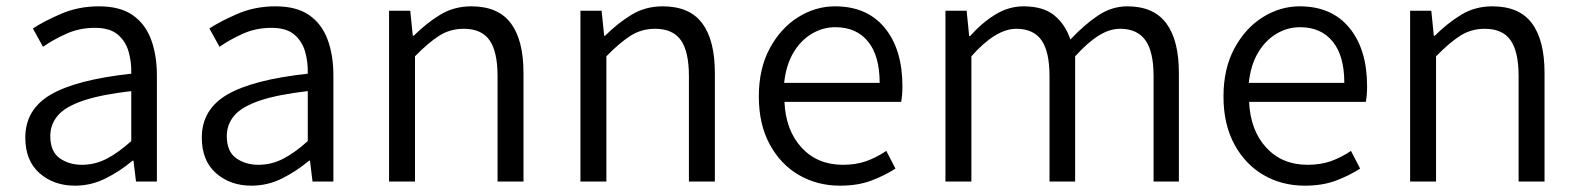

<svg xmlns="http://www.w3.org/2000/svg" viewBox="-20 -574 4989 607"><path d="M217 13Q150 13 105 -26.5Q60 -66 60 -139Q60 -228 140.5 -275Q221 -322 395 -341Q396 -378 386.5 -411Q377 -444 352 -465Q327 -486 280 -486Q231 -486 189 -467Q147 -448 116 -426L84 -484Q119 -507 173.5 -530.5Q228 -554 293 -554Q359 -554 399 -526.5Q439 -499 457.5 -449.5Q476 -400 476 -335V0H410L402 -66H399Q360 -33 314 -10Q268 13 217 13ZM239 -53Q280 -53 317 -72Q354 -91 395 -128V-286Q300 -275 243.5 -256Q187 -237 163 -209Q139 -181 139 -144Q139 -95 168.5 -74Q198 -53 239 -53Z M775 13Q708 13 663 -26.5Q618 -66 618 -139Q618 -228 698.5 -275Q779 -322 953 -341Q954 -378 944.5 -411Q935 -444 910 -465Q885 -486 838 -486Q789 -486 747 -467Q705 -448 674 -426L642 -484Q677 -507 731.5 -530.5Q786 -554 851 -554Q917 -554 957 -526.5Q997 -499 1015.5 -449.5Q1034 -400 1034 -335V0H968L960 -66H957Q918 -33 872 -10Q826 13 775 13ZM797 -53Q838 -53 875 -72Q912 -91 953 -128V-286Q858 -275 801.5 -256Q745 -237 721 -209Q697 -181 697 -144Q697 -95 726.5 -74Q756 -53 797 -53Z M1210 0V-540H1277L1285 -461H1288Q1327 -500 1371 -527Q1415 -554 1470 -554Q1555 -554 1595 -500.5Q1635 -447 1635 -343V0H1553V-333Q1553 -411 1527.5 -447Q1502 -483 1446 -483Q1403 -483 1368.5 -461Q1334 -439 1292 -396V0Z M1815 0V-540H1882L1890 -461H1893Q1932 -500 1976 -527Q2020 -554 2075 -554Q2160 -554 2200 -500.5Q2240 -447 2240 -343V0H2158V-333Q2158 -411 2132.5 -447Q2107 -483 2051 -483Q2008 -483 1973.5 -461Q1939 -439 1897 -396V0Z M2636 13Q2564 13 2506 -20.5Q2448 -54 2413.5 -117.5Q2379 -181 2379 -269Q2379 -357 2413.5 -421Q2448 -485 2503 -519.5Q2558 -554 2620 -554Q2721 -554 2777 -486Q2833 -418 2833 -301Q2833 -288 2832 -275.5Q2831 -263 2829 -252H2460Q2464 -162 2514 -107.5Q2564 -53 2645 -53Q2686 -53 2718.5 -64.5Q2751 -76 2782 -97L2811 -41Q2777 -19 2734.5 -3Q2692 13 2636 13ZM2459 -312H2761Q2761 -398 2724 -443Q2687 -488 2621 -488Q2581 -488 2546 -467Q2511 -446 2488 -407Q2465 -368 2459 -312Z M2969 0V-540H3036L3044 -460H3047Q3082 -500 3125 -527Q3168 -554 3216 -554Q3278 -554 3313 -525.5Q3348 -497 3364 -449Q3408 -496 3451.5 -525Q3495 -554 3544 -554Q3627 -554 3667 -500.5Q3707 -447 3707 -343V0H3627V-333Q3627 -411 3601 -447Q3575 -483 3521 -483Q3488 -483 3453.5 -461.5Q3419 -440 3379 -396V0H3298V-333Q3298 -411 3272.5 -447Q3247 -483 3193 -483Q3128 -483 3051 -396V0Z M4105 13Q4033 13 3975 -20.5Q3917 -54 3882.5 -117.5Q3848 -181 3848 -269Q3848 -357 3882.5 -421Q3917 -485 3972 -519.5Q4027 -554 4089 -554Q4190 -554 4246 -486Q4302 -418 4302 -301Q4302 -288 4301 -275.5Q4300 -263 4298 -252H3929Q3933 -162 3983 -107.5Q4033 -53 4114 -53Q4155 -53 4187.5 -64.5Q4220 -76 4251 -97L4280 -41Q4246 -19 4203.5 -3Q4161 13 4105 13ZM3928 -312H4230Q4230 -398 4193 -443Q4156 -488 4090 -488Q4050 -488 4015 -467Q3980 -446 3957 -407Q3934 -368 3928 -312Z M4438 0V-540H4505L4513 -461H4516Q4555 -500 4599 -527Q4643 -554 4698 -554Q4783 -554 4823 -500.5Q4863 -447 4863 -343V0H4781V-333Q4781 -411 4755.5 -447Q4730 -483 4674 -483Q4631 -483 4596.5 -461Q4562 -439 4520 -396V0Z"/></svg>

Font: Source Han Sans SC Normal
Style: Regular
Weight: 350
Designer: Ryoko NISHIZUKA 西塚涼子 (kana, bopomofo & ideographs); Paul D. Hunt (Latin, Greek & Cyrillic); Sandoll Communications 산돌커뮤니
Foundry: Adobe
Version: Version 2.004;hotconv 1.0.118;makeotfexe 2.5.65603